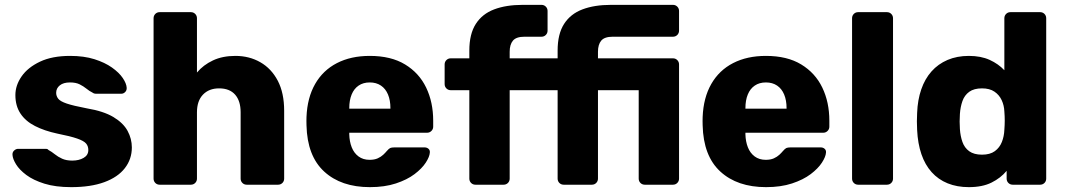

<svg xmlns="http://www.w3.org/2000/svg" viewBox="-20 -760 4384 790"><path d="M272.9 10Q208.4 10 162.7 -4.3Q117.1 -18.6 88.4 -40Q59.8 -61.4 46.1 -83.8Q32.4 -106.2 31.4 -122.5Q30.4 -133.5 38.1 -140.6Q45.8 -147.6 54.6 -147.6H169Q171.9 -147.6 174.2 -146.9Q176.5 -146.1 179.7 -142.7Q192.7 -135.7 205.7 -125.2Q218.6 -114.7 235.7 -107Q252.9 -99.2 277.2 -99.2Q304.8 -99.2 324.1 -110.4Q343.4 -121.5 343.4 -142.7Q343.4 -158.9 334.1 -169.6Q324.9 -180.4 297.6 -189.9Q270.3 -199.5 215.4 -210.4Q163 -221.6 124.2 -241.4Q85.4 -261.1 64.3 -292.7Q43.3 -324.3 43.3 -368.8Q43.3 -408.8 68.9 -445.7Q94.5 -482.6 144.6 -506.3Q194.7 -530 268.5 -530Q325.6 -530 368.6 -516.4Q411.5 -502.8 440.7 -482.1Q469.9 -461.4 485.1 -439Q500.2 -416.6 501.2 -399.4Q502.2 -388.8 495.2 -381.5Q488.2 -374.3 479.2 -374.3H374.9Q370.6 -374.3 366.9 -375.6Q363.1 -376.9 360.4 -379.1Q347.9 -385.1 335.8 -395.1Q323.6 -405 307.9 -412.9Q292.2 -420.8 267.9 -420.8Q241 -420.8 226.1 -408.8Q211.1 -396.8 211.1 -378.1Q211.1 -364.9 219.4 -354Q227.6 -343.1 254.4 -334Q281.1 -324.9 337.2 -314.2Q406.2 -302.7 447 -278.2Q487.7 -253.6 505.1 -221.2Q522.5 -188.9 522.5 -153.4Q522.5 -105.2 493.7 -68.1Q465 -31 409.2 -10.5Q353.5 10 272.9 10Z M637 0Q626.4 0 619.1 -7.2Q611.9 -14.5 611.9 -25.1V-684.9Q611.9 -695.5 619.1 -702.8Q626.4 -710 637 -710H765.2Q775.9 -710 783.1 -702.8Q790.4 -695.5 790.4 -684.9V-461.6Q816.7 -492.9 856.2 -511.4Q895.6 -530 948.4 -530Q1005.7 -530 1051.2 -503.9Q1096.7 -477.9 1123 -427.7Q1149.2 -377.5 1149.2 -304.1V-25.1Q1149.2 -14.5 1142 -7.2Q1134.7 0 1124.1 0H995.3Q984.6 0 977.4 -7.2Q970.1 -14.5 970.1 -25.1V-297.9Q970.1 -344.8 947.4 -370.6Q924.6 -396.4 881.5 -396.4Q839.9 -396.4 815.1 -370.6Q790.4 -344.8 790.4 -297.9V-25.1Q790.4 -14.5 783.1 -7.2Q775.9 0 765.2 0Z M1502 10Q1383.7 10 1313.9 -54.1Q1244.1 -118.2 1241.1 -244.4Q1240.8 -251.2 1240.8 -261.9Q1240.8 -272.5 1241.1 -278.8Q1244.3 -358 1276.6 -414.4Q1308.9 -470.8 1366.4 -500.4Q1423.9 -530 1501.4 -530Q1588.9 -530 1646.6 -494.9Q1704.4 -459.9 1733.4 -399.7Q1762.4 -339.5 1762.4 -263.3V-238.9Q1762.4 -228.3 1754.9 -221Q1747.5 -213.8 1736.9 -213.8H1417.1Q1417.1 -213.1 1417.1 -211Q1417.1 -208.9 1417.1 -206.9Q1417.9 -177.5 1427.2 -153.9Q1436.5 -130.2 1455.2 -116.3Q1474 -102.4 1500.7 -102.4Q1520.6 -102.4 1534.1 -108.5Q1547.6 -114.6 1556.8 -123.2Q1566 -131.9 1571 -138Q1580 -148.5 1585.6 -151Q1591.3 -153.5 1602.9 -153.5H1727Q1736.6 -153.5 1743.1 -147.7Q1749.6 -141.9 1748.6 -132.2Q1747.6 -115.1 1731.9 -90.9Q1716.1 -66.6 1685.6 -43.5Q1655 -20.4 1608.9 -5.2Q1562.7 10 1502 10ZM1417.1 -312.9H1586.4V-315Q1586.4 -347.5 1576.4 -371.3Q1566.5 -395 1547.4 -407.9Q1528.2 -420.8 1501.4 -420.8Q1474.5 -420.8 1455.6 -407.9Q1436.6 -395 1426.9 -371.3Q1417.1 -347.5 1417.1 -315Z M1936.3 0Q1925.6 0 1918.4 -7.2Q1911.1 -14.5 1911.1 -25.1V-388.9H1834.6Q1824 -388.9 1816.8 -396.1Q1809.5 -403.4 1809.5 -414V-494.9Q1809.5 -505.5 1816.8 -512.8Q1824 -520 1834.6 -520H1911.1V-552Q1911.1 -620.1 1937.7 -661.5Q1964.2 -702.9 2013.3 -721.4Q2062.4 -740 2130.2 -740H2207.9Q2218.5 -740 2225.7 -732.8Q2233 -725.5 2233 -714.9V-634Q2233 -623.4 2225.7 -616.1Q2218.5 -608.9 2207.9 -608.9H2137.7Q2104.1 -608.9 2090.6 -592.9Q2077.1 -576.9 2077.1 -547V-520H2274.4V-552Q2274.4 -620.1 2300.9 -661.5Q2327.5 -702.9 2376.6 -721.4Q2425.6 -740 2493.5 -740H2748.9Q2759.5 -740 2766.7 -732.8Q2774 -725.5 2774 -714.9V-634Q2774 -623.4 2766.7 -616.1Q2759.5 -608.9 2748.9 -608.9H2501Q2467.4 -608.9 2453.9 -592.9Q2440.4 -576.9 2440.4 -547V-520H2748.9Q2759.5 -520 2766.7 -512.8Q2774 -505.5 2774 -494.9V-25.1Q2774 -14.5 2766.7 -7.2Q2759.5 0 2748.9 0H2633.1Q2622.5 0 2615.2 -7.2Q2608 -14.5 2608 -25.1V-388.9H2440.4V-25.1Q2440.4 -14.5 2433.1 -7.2Q2425.9 0 2415.2 0H2299.5Q2288.9 0 2281.6 -7.2Q2274.4 -14.5 2274.4 -25.1V-388.9H2077.1V-25.1Q2077.1 -14.5 2069.9 -7.2Q2062.6 0 2052 0Z M3132 10Q3013.7 10 2943.9 -54.1Q2874.1 -118.2 2871.1 -244.4Q2870.8 -251.2 2870.8 -261.9Q2870.8 -272.5 2871.1 -278.8Q2874.3 -358 2906.6 -414.4Q2938.9 -470.8 2996.4 -500.4Q3053.9 -530 3131.4 -530Q3218.9 -530 3276.6 -494.9Q3334.4 -459.9 3363.4 -399.7Q3392.4 -339.5 3392.4 -263.3V-238.9Q3392.4 -228.3 3384.9 -221Q3377.5 -213.8 3366.9 -213.8H3047.1Q3047.1 -213.1 3047.1 -211Q3047.1 -208.9 3047.1 -206.9Q3047.9 -177.5 3057.2 -153.9Q3066.5 -130.2 3085.2 -116.3Q3104 -102.4 3130.7 -102.4Q3150.6 -102.4 3164.1 -108.5Q3177.6 -114.6 3186.8 -123.2Q3196 -131.9 3201 -138Q3210 -148.5 3215.6 -151Q3221.3 -153.5 3232.9 -153.5H3357Q3366.6 -153.5 3373.1 -147.7Q3379.6 -141.9 3378.6 -132.2Q3377.6 -115.1 3361.9 -90.9Q3346.1 -66.6 3315.6 -43.5Q3285 -20.4 3238.9 -5.2Q3192.7 10 3132 10ZM3047.1 -312.9H3216.4V-315Q3216.4 -347.5 3206.4 -371.3Q3196.5 -395 3177.4 -407.9Q3158.2 -420.8 3131.4 -420.8Q3104.5 -420.8 3085.6 -407.9Q3066.6 -395 3056.9 -371.3Q3047.1 -347.5 3047.1 -315Z M3511 0Q3500.4 0 3493.1 -7.2Q3485.9 -14.5 3485.9 -25.1V-684.9Q3485.9 -695.5 3493.1 -702.8Q3500.4 -710 3511 -710H3629.2Q3639.9 -710 3647.1 -702.8Q3654.4 -695.5 3654.4 -684.9V-25.1Q3654.4 -14.5 3647.1 -7.2Q3639.9 0 3629.2 0Z M3966.4 10Q3917.8 10 3879.1 -5.7Q3840.5 -21.4 3813.3 -51.7Q3786.1 -82 3771.2 -125.6Q3756.3 -169.3 3753.6 -225.1Q3752.6 -245.1 3752.6 -260.6Q3752.6 -276.1 3753.6 -295.5Q3755.6 -348.9 3770.6 -392.2Q3785.5 -435.5 3812.7 -466.1Q3839.9 -496.7 3878.8 -513.4Q3917.8 -530 3966.4 -530Q4015.9 -530 4052 -513.6Q4088.1 -497.1 4112.5 -471V-684.9Q4112.5 -695.5 4119.8 -702.8Q4127 -710 4137.6 -710H4259.6Q4270.2 -710 4277.5 -702.8Q4284.7 -695.5 4284.7 -684.9V-25.1Q4284.7 -14.5 4277.5 -7.2Q4270.2 0 4259.6 0H4147Q4136.4 0 4129.1 -7.2Q4121.9 -14.5 4121.9 -25.1V-57.1Q4097.5 -27.5 4059.8 -8.8Q4022.1 10 3966.4 10ZM4020.5 -123.6Q4053.7 -123.6 4073.4 -138.1Q4093.1 -152.6 4102.3 -175.9Q4111.5 -199.2 4112.5 -225.9Q4114.1 -245.9 4114.1 -263.9Q4114.1 -282 4112.5 -301.4Q4111.5 -326.4 4101.5 -347.9Q4091.5 -369.4 4071.8 -382.9Q4052.1 -396.4 4020.5 -396.4Q3987.5 -396.4 3968 -382.3Q3948.5 -368.1 3940.1 -344.3Q3931.6 -320.4 3929.6 -291.1Q3927.4 -260 3929.6 -228.9Q3931.6 -199.6 3940.1 -175.7Q3948.5 -151.9 3968 -137.7Q3987.5 -123.6 4020.5 -123.6Z"/></svg>

Font: Rubik Light
Style: Regular
Weight: 300
Designer: Hubert and Fischer
Foundry: Hubert and Fischer
Version: Version 2.300;gftools[0.9.30]